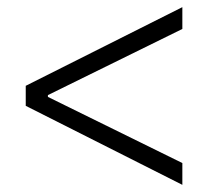

<svg xmlns="http://www.w3.org/2000/svg" viewBox="-20 -593 603 537"><path d="M490 -76V-137L114 -322V-327L490 -512V-573L52 -353V-297Z"/></svg>

Font: Fixel Text Light
Style: Regular
Weight: 300
Width: 4
Designer: AlfaBravo + MacPaw
Foundry: Kyrylo Tkachov, Marchela Mozhyna, Serhii Makarenko, Maria Weinstein, Zakhar Kryvoshyya
Version: Version 1.211